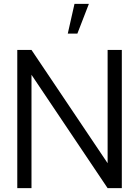

<svg xmlns="http://www.w3.org/2000/svg" viewBox="-20 -980 724 1000"><path d="M368 -960 333 -805H383L443 -960ZM70 0H144V-590.5L540.5 0H614.5V-720H540.5V-130L144 -720H70Z"/></svg>

Font: Hauora
Style: Regular
Weight: 400
Designer: Mikhail Sharanda
Foundry: WCYS & Co.
Version: Version 1.010